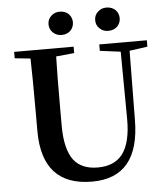

<svg xmlns="http://www.w3.org/2000/svg" viewBox="-62 -999 941 1074"><g transform="rotate(-5 408.5 -462.5)"><path d="M412 19C590 19 679 -89 680 -306L684 -692L785 -706V-742H518V-706L634 -691L637 -317C638 -226 622 -160 590 -117C559 -77 513 -57 450 -57C390 -57 345 -76 316 -113C285 -154 269 -218 269 -307V-400C269 -533 270 -631 272 -696L374 -706V-742H40V-706L128 -697C130 -631 131 -532 131 -400V-289C131 -84 225 19 412 19ZM313 -813C405 -813 405 -944 313 -944C294 -944 279 -938 266 -926C252 -914 245 -898 245 -879C245 -859 252 -843 266 -831C279 -819 294 -813 313 -813ZM575 -813C668 -813 668 -944 575 -944C556 -944 541 -938 528 -926C514 -914 507 -898 507 -879C507 -859 514 -843 528 -831C541 -819 557 -813 575 -813Z"/></g></svg>

Font: AllPunType Bold
Style: Regular
Weight: 700
Version: 1.0